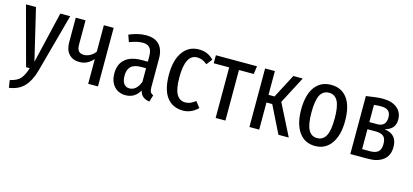

<svg xmlns="http://www.w3.org/2000/svg" viewBox="-63 -998 3587 1669"><g transform="rotate(15 1731.0 -163.0)"><path d="M264 3Q239 94 190 147Q141 200 54 212L44 145Q107 131 136 99Q165 67 185 0H152L10 -527H100L210 -64L319 -527H408Z M799 -527V0H711V-223Q659 -163 587 -163Q527 -163 492.5 -200.5Q458 -238 458 -304V-527H546V-309Q546 -269 561.5 -251Q577 -233 610 -233Q637 -233 665.5 -248.5Q694 -264 711 -290V-527Z M1283 -49 1264 12Q1227 6 1205.5 -11.5Q1184 -29 1175 -64Q1132 12 1049 12Q984 12 945.5 -31.5Q907 -75 907 -147Q907 -231 959 -275.5Q1011 -320 1110 -320H1162V-368Q1162 -420 1141.5 -444Q1121 -468 1078 -468Q1027 -468 959 -441L937 -503Q1018 -538 1089 -538Q1170 -538 1209.5 -494.5Q1249 -451 1249 -372V-112Q1249 -84 1257 -70.5Q1265 -57 1283 -49ZM1162 -138V-261H1120Q1057 -261 1027.5 -234Q998 -207 998 -151Q998 -103 1016 -78.5Q1034 -54 1067 -54Q1129 -54 1162 -138Z M1699 -482 1659 -430Q1636 -449 1614.5 -458Q1593 -467 1568 -467Q1462 -467 1462 -261Q1462 -154 1489 -108Q1516 -62 1567 -62Q1592 -62 1612.5 -71Q1633 -80 1658 -99L1699 -46Q1639 12 1566 12Q1472 12 1420 -56Q1368 -124 1368 -259Q1368 -391 1421 -464.5Q1474 -538 1565 -538Q1605 -538 1637 -525Q1669 -512 1699 -482Z M2089 -527 2079 -455H1946V0H1858V-455H1719V-527Z M2501 -527 2373 -283 2516 0H2423L2302 -244H2250V0H2162V-527H2250V-313H2304L2416 -527Z M2952 -264Q2952 -137 2899.5 -62.5Q2847 12 2754 12Q2661 12 2609 -61Q2557 -134 2557 -263Q2557 -396 2609 -467Q2661 -538 2755 -538Q2849 -538 2900.5 -468.5Q2952 -399 2952 -264ZM2650 -263Q2650 -155 2676 -107Q2702 -59 2754 -59Q2807 -59 2833 -107Q2859 -155 2859 -264Q2859 -372 2833 -419.5Q2807 -467 2755 -467Q2702 -467 2676 -419.5Q2650 -372 2650 -263Z M3417 -156Q3417 -79 3367 -39.5Q3317 0 3232 0H3070V-522Q3168 -538 3220 -538Q3301 -538 3348 -500Q3395 -462 3395 -396Q3395 -354 3374 -327Q3353 -300 3302 -285Q3417 -271 3417 -156ZM3158 -466V-311H3228Q3308 -311 3308 -392Q3308 -433 3286.5 -451.5Q3265 -470 3220 -470Q3198 -470 3158 -466ZM3326 -157Q3326 -209 3302.5 -228Q3279 -247 3234 -247H3158V-68H3232Q3277 -68 3301.5 -88Q3326 -108 3326 -157Z"/></g></svg>

Font: Fira Sans Extra Condensed
Style: Regular
Weight: 400
Width: 1
Designer: Carrois Corporate & Edenspiekermann AG
Foundry: Carrois Corporate GbR & Edenspiekermann AG
Version: Version 4.203